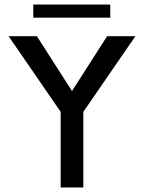

<svg xmlns="http://www.w3.org/2000/svg" viewBox="-20 -828 635 848"><path d="M578 -668 348 -334V0H248V-334L18 -668H143L298 -426L453 -668ZM127 -808H467V-750H127Z"/></svg>

Font: Madhuban
Style: Regular
Weight: 400
Designer: jaikishan Patel
Foundry: MagicType
Version: Version 1.000